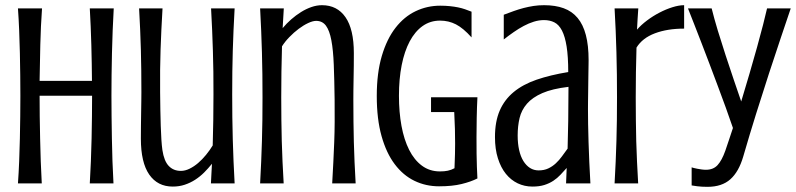

<svg xmlns="http://www.w3.org/2000/svg" viewBox="-20 -703 3053 736"><path d="M416 -670.9Q413.6 -629.4 411.9 -585.9Q410.2 -542.5 409.2 -499.5Q408.2 -456.5 407.7 -415Q407.2 -373.5 407.2 -335.9Q407.2 -298.3 407.7 -256.8Q408.2 -215.3 408.9 -172.1Q409.7 -128.9 411.1 -85.2Q412.6 -41.5 415 0H324.2Q326.7 -41.5 328.4 -85.2Q330.1 -128.9 331.1 -172.1Q332 -215.3 332.5 -256.8Q333 -298.3 333 -335.9H131.8Q131.8 -298.3 132.3 -256.8Q132.8 -215.3 133.8 -172.1Q134.8 -128.9 136.2 -85.2Q137.7 -41.5 140.1 0H48.8Q51.8 -41.5 53.5 -85.2Q55.2 -128.9 56.2 -172.1Q57.1 -215.3 57.6 -256.8Q58.1 -298.3 58.1 -335.9Q58.1 -373.5 57.6 -415Q57.1 -456.5 56.2 -499.5Q55.2 -542.5 53.5 -585.9Q51.8 -629.4 48.8 -670.9H141.1Q136.2 -602.5 134.5 -531Q132.8 -459.5 131.8 -393.1H332.5Q332 -459.5 330.1 -531Q328.1 -602.5 324.2 -670.9Z M593.8 -349.6Q594.2 -314 594.7 -281.5Q595.2 -249 596.2 -220.5Q597.2 -191.9 598.6 -168.5Q600.1 -145 602.5 -127.9Q608.9 -85.4 627 -66.7Q645 -47.9 673.3 -47.9Q689.5 -47.9 706.5 -56.2Q723.6 -64.5 739.5 -78.1Q755.4 -91.8 769.8 -109.4Q784.2 -127 795.4 -145.5Q798.3 -242.2 798.3 -341.3Q798.3 -386.7 797.9 -427.7Q797.4 -468.8 796.1 -508.3Q794.9 -547.9 793.2 -587.6Q791.5 -627.4 789.1 -670.9H879.4Q877 -627.4 875.2 -587.6Q873.5 -547.9 872.3 -508.3Q871.1 -468.8 870.6 -427.7Q870.1 -386.7 870.1 -341.3Q870.1 -295.9 870.6 -253.2Q871.1 -210.4 872.3 -168.7Q873.5 -127 875.2 -85.2Q877 -43.5 879.4 0H788.6Q789.6 -19 790.5 -37.8Q791.5 -56.6 792.5 -75.2Q778.3 -57.6 762.5 -41.7Q746.6 -25.9 728 -13.9Q709.5 -2 688.2 5.1Q667 12.2 642.1 12.2Q584 12.2 552 -33.9Q520 -80.1 520 -171.4Q520 -193.8 520.3 -219.5Q520.5 -245.1 521 -269.8Q521.5 -294.4 521.7 -315.4Q522 -336.4 522 -349.6Q522 -395 521.5 -434.6Q521 -474.1 520 -512.2Q519 -550.3 517.3 -588.9Q515.6 -627.4 513.2 -670.9H603Q600.6 -627.4 598.6 -588.9Q596.7 -550.3 595.5 -512.2Q594.2 -474.1 593.8 -434.6Q593.3 -395 593.8 -349.6Z M1262.7 -321.3Q1261.7 -397.5 1259.5 -454.3Q1257.3 -511.2 1250.2 -548.6Q1243.2 -585.9 1229.5 -604.5Q1215.8 -623 1191.9 -623Q1179.2 -623 1161.4 -614.7Q1143.6 -606.4 1125 -592.5Q1106.4 -578.6 1089.4 -561Q1072.3 -543.5 1061 -525.4Q1058.1 -428.7 1058.1 -329.6Q1058.1 -284.2 1058.6 -243.2Q1059.1 -202.1 1060.1 -162.6Q1061 -123 1063 -83.3Q1064.9 -43.5 1067.4 0H977.1Q979.5 -43.5 981.2 -83.3Q982.9 -123 984.1 -162.6Q985.4 -202.1 985.8 -243.2Q986.3 -284.2 986.3 -329.6Q986.3 -375 985.8 -417.7Q985.4 -460.4 984.1 -502.2Q982.9 -543.9 981.2 -585.7Q979.5 -627.4 977.1 -670.9H1067.9L1063.5 -595.2Q1078.1 -612.8 1096.2 -628.7Q1114.3 -644.5 1133.8 -656.7Q1153.3 -668.9 1173.8 -676Q1194.3 -683.1 1214.4 -683.1Q1272.5 -683.1 1304.4 -637Q1336.4 -590.8 1336.4 -499.5Q1336.4 -477.1 1336.2 -451.4Q1335.9 -425.8 1335.4 -401.1Q1335 -376.5 1334.7 -355.5Q1334.5 -334.5 1334.5 -321.3Q1334.5 -275.9 1335 -236.3Q1335.4 -196.8 1336.4 -158.7Q1337.4 -120.6 1339.1 -82Q1340.8 -43.5 1343.3 0H1253.4Q1255.9 -43.5 1257.8 -82Q1259.8 -120.6 1261.2 -158.7Q1262.7 -196.8 1262.9 -236.3Q1263.2 -275.9 1262.7 -321.3Z M1632.3 -330.1H1810.1Q1808.1 -290 1807.4 -251.5Q1806.6 -212.9 1806.6 -177.7Q1806.6 -142.6 1806.9 -113.5Q1807.1 -84.5 1808.1 -63.5Q1809.1 -38.6 1810.1 -19Q1785.2 -6.3 1749.5 2.4Q1713.9 11.2 1663.1 11.2Q1612.3 11.2 1568.8 -9.8Q1525.4 -30.8 1493.2 -73.5Q1460.9 -116.2 1442.6 -181.4Q1424.3 -246.6 1424.3 -335Q1424.3 -423.3 1443.6 -488.5Q1462.9 -553.7 1496.1 -596.4Q1529.3 -639.2 1573.5 -660.2Q1617.7 -681.2 1667.5 -681.2Q1688 -681.2 1704.6 -679.4Q1721.2 -677.7 1735.6 -674.8Q1750 -671.9 1762.7 -667.5Q1775.4 -663.1 1787.6 -658.2V-559.6Q1755.9 -595.2 1727.8 -609.6Q1699.7 -624 1667 -624Q1629.4 -624 1600.1 -603.3Q1570.8 -582.5 1550.5 -544.4Q1530.3 -506.3 1519.8 -453.4Q1509.3 -400.4 1509.3 -335.9Q1509.3 -273.4 1519 -220.5Q1528.8 -167.5 1548.3 -128.7Q1567.9 -89.8 1597.4 -67.9Q1627 -45.9 1666.5 -45.9Q1683.6 -45.9 1696.5 -48.6Q1709.5 -51.3 1722.2 -58.1Q1722.7 -68.8 1723.1 -83Q1723.6 -95.2 1724.1 -112.5Q1724.6 -129.9 1724.6 -152.8Q1724.6 -177.7 1723.9 -208Q1723.1 -238.3 1721.2 -273.4H1632.3Z M2149.9 0 2152.3 -59.1Q2140.6 -45.9 2128.4 -33Q2116.2 -20 2101.1 -10Q2085.9 0 2066.7 6.1Q2047.4 12.2 2021 12.2Q1990.7 12.2 1964.6 -0.2Q1938.5 -12.7 1919.2 -36.6Q1899.9 -60.5 1888.7 -95.9Q1877.4 -131.3 1877.4 -177.7Q1877.4 -236.8 1895.5 -278.8Q1913.6 -320.8 1949 -350.1Q1984.4 -379.4 2036.9 -397.5Q2089.4 -415.5 2158.2 -426.8Q2158.2 -485.8 2152.1 -524.4Q2146 -563 2134.3 -585.7Q2122.6 -608.4 2105.2 -617.2Q2087.9 -626 2065.4 -626Q2045.9 -626 2026.4 -619.9Q2006.8 -613.8 1987.5 -603.5Q1968.3 -593.3 1949 -579.8Q1929.7 -566.4 1911.1 -551.8V-646.5Q1931.6 -654.3 1950.2 -660.9Q1968.8 -667.5 1987.5 -672.4Q2006.3 -677.2 2025.4 -680.2Q2044.4 -683.1 2065.9 -683.1Q2108.9 -683.1 2140.9 -671.4Q2172.9 -659.7 2194.1 -634.3Q2215.3 -608.9 2225.8 -568.8Q2236.3 -528.8 2236.3 -472.7Q2236.3 -467.3 2236.1 -454.6Q2235.8 -441.9 2235.6 -424.8Q2235.4 -407.7 2235.1 -388.2Q2234.9 -368.7 2234.6 -349.6Q2234.4 -330.6 2234.1 -313.7Q2233.9 -296.9 2233.9 -285.6Q2233.9 -259.8 2234.4 -227.3Q2234.9 -194.8 2236.1 -158.2Q2237.3 -121.6 2239 -81.5Q2240.7 -41.5 2243.2 0ZM2155.8 -133.3Q2157.2 -183.1 2158.2 -240Q2159.2 -296.9 2159.2 -370.1Q2097.2 -362.8 2059.1 -346.2Q2021 -329.6 2000 -305.4Q1979 -281.2 1971.7 -250.5Q1964.4 -219.7 1964.4 -183.6Q1964.4 -152.8 1970 -127.9Q1975.6 -103 1986.3 -85.7Q1997.1 -68.4 2011.7 -59.1Q2026.4 -49.8 2044.9 -49.8Q2065.9 -49.8 2081.8 -57.4Q2097.7 -64.9 2110.6 -76.9Q2123.5 -88.9 2134.3 -103.8Q2145 -118.7 2155.8 -133.3Z M2602.5 -593.3Q2538.1 -593.3 2490.2 -575.2Q2442.4 -557.1 2419.9 -520.5Q2417 -425.8 2417 -329.6Q2417 -284.2 2417.5 -243.2Q2418 -202.1 2418.9 -162.6Q2419.9 -123 2421.9 -83.3Q2423.8 -43.5 2426.3 0H2335.9Q2338.4 -43.5 2340.1 -83.3Q2341.8 -123 2343 -162.6Q2344.2 -202.1 2344.7 -243.2Q2345.2 -284.2 2345.2 -329.6Q2345.2 -375 2344.7 -417.7Q2344.2 -460.4 2343 -502.2Q2341.8 -543.9 2340.1 -585.7Q2338.4 -627.4 2335.9 -670.9H2426.8Q2425.3 -647.9 2424.1 -629.9Q2422.9 -611.8 2421.9 -589.4Q2437.5 -607.4 2460.2 -624.5Q2482.9 -641.6 2507.8 -654.5Q2532.7 -667.5 2557.6 -675.3Q2582.5 -683.1 2602.5 -683.1Z M2691.9 13.2Q2669.9 13.2 2652.8 11Q2635.7 8.8 2631.3 7.8V-61.5Q2633.8 -60.5 2639.4 -59.1Q2645 -57.6 2652.6 -56.2Q2660.2 -54.7 2668.9 -53.5Q2677.7 -52.2 2686 -52.2Q2714.4 -52.2 2730.7 -70.1Q2747.1 -87.9 2760.3 -125Q2767.1 -145 2774.4 -166.7Q2781.7 -188.5 2789.6 -212.4Q2776.9 -250 2762 -291Q2747.1 -332 2731.4 -373.8Q2715.8 -415.5 2700.2 -456.8Q2684.6 -498 2669.7 -536.6Q2654.8 -575.2 2641.4 -609.4Q2627.9 -643.6 2617.2 -670.9H2708Q2717.3 -633.3 2731.4 -586.4Q2745.6 -539.6 2761.5 -491.2Q2777.3 -442.9 2793 -396.7Q2808.6 -350.6 2821.3 -314Q2837.4 -367.2 2853 -420.4Q2868.7 -473.6 2881.8 -521.2Q2895 -568.8 2905 -607.7Q2915 -646.5 2920.4 -670.9H3011.2Q2995.1 -623 2973.6 -559.6Q2952.1 -496.1 2928 -422.1Q2903.8 -348.1 2878.4 -266.8Q2853 -185.5 2829.1 -103Q2812 -44.4 2779.5 -15.6Q2747.1 13.2 2691.9 13.2Z"/></svg>

Font: Crushed
Style: Regular
Weight: 400
Width: 3
Designer: Astigmatic (AOETI)
Foundry: Astigmatic (AOETI)
Version: Version 001.001